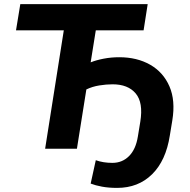

<svg xmlns="http://www.w3.org/2000/svg" viewBox="-20 -725 927 936"><path d="M551 191Q510 191 477.5 185Q445 179 422 170L447 56Q483 69 528 69Q576 69 609 36Q642 3 652 -59L664 -132Q679 -225 641.5 -269.5Q604 -314 529 -314Q498 -314 464 -308.5Q430 -303 401 -289L355 0H200L291 -577H58L79 -705H700L680 -577H447L422 -421Q449 -432 485.5 -439Q522 -446 561 -446Q648 -446 712 -409.5Q776 -373 806 -304Q836 -235 820 -138L808 -65Q789 58 721.5 124.5Q654 191 551 191Z"/></svg>

Font: Nunito Sans ExtraBold
Style: Italic
Weight: 800
Italic angle: -9°
Designer: Vernon Adams
Foundry: Vernon Adams
Version: Version 3.006; ttfautohint (v1.8.3)